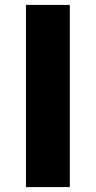

<svg xmlns="http://www.w3.org/2000/svg" viewBox="-20 -764 390 784"><path d="M86 0V-744H265V-372V0Z"/></svg>

Font: GenSekiGothic TW H
Style: Regular
Weight: 900
Version: Version 1.501;PS 1;hotconv 16.6.51;makeotf.lib2.5.65220